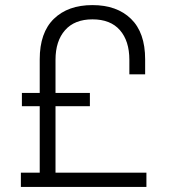

<svg xmlns="http://www.w3.org/2000/svg" viewBox="-20 -734 664 754"><path d="M555 0H62V-56H136V-317H66V-369H136V-501Q136 -606 191.5 -660Q247 -714 343 -714Q439 -714 494.5 -660Q550 -606 550 -501V-442H488V-499Q488 -573 451 -615.5Q414 -658 343 -658Q273 -658 235.5 -615.5Q198 -573 198 -499V-369H333V-317H198V-56H555Z"/></svg>

Font: Space Grotesk Variable Light
Style: Regular
Weight: 300
Designer: Florian Karsten
Foundry: Florian Karsten
Version: Version 2.000